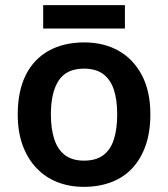

<svg xmlns="http://www.w3.org/2000/svg" viewBox="-20 -717 654 747"><path d="M565 -272Q565 -204 547 -152Q529 -100 495.5 -63.5Q462 -27 413.5 -8.5Q365 10 306 10Q250 10 203 -8.5Q156 -27 121.5 -63.5Q87 -100 68 -152Q49 -204 49 -272Q49 -362 80 -424.5Q111 -487 169.5 -519.5Q228 -552 308 -552Q384 -552 441.5 -519.5Q499 -487 532 -424.5Q565 -362 565 -272ZM178 -272Q178 -215 191.5 -174.5Q205 -134 233.5 -113Q262 -92 307 -92Q353 -92 381.5 -113Q410 -134 423 -174.5Q436 -215 436 -272Q436 -330 422.5 -369.5Q409 -409 380.5 -429.5Q352 -450 307 -450Q239 -450 208.5 -404Q178 -358 178 -272ZM466 -697V-606H148V-697Z"/></svg>

Font: Noto Sans Armenian SemiBold
Style: Regular
Weight: 600
Designer: Monotype Design Team
Foundry: Monotype Imaging Inc.
Version: Version 2.007